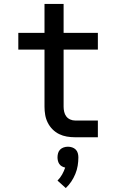

<svg xmlns="http://www.w3.org/2000/svg" viewBox="-20 -697 590 975"><path d="M477 0H361Q340 0 319.5 -3.5Q299 -7 280.5 -16Q262 -25 247 -40Q232 -55 222.5 -74Q213 -93 209.5 -113.5Q206 -134 206 -155V-445H73V-530H206V-677H303V-530H477V-445H303V-155Q303 -142 306 -129Q309 -116 316.5 -106Q324 -96 336 -90.5Q348 -85 361 -85H477ZM314 258 272 220Q286 206 295.5 189Q305 172 311 154Q302 152 294 147.5Q286 143 281 135.5Q276 128 274 119Q272 110 272 102Q272 91 275 80.5Q278 70 285.5 62.5Q293 55 303.5 51.5Q314 48 325 48Q336 48 346.5 51.5Q357 55 364.5 62.5Q372 70 375 80.5Q378 91 378 102Q378 123 374.5 144.5Q371 166 362.5 186.5Q354 207 342 225Q330 243 314 258Z"/></svg>

Font: Lode Dark
Style: Bold
Weight: 700
Monospace: yes
Designer: Belleve Invis
Foundry: Belleve Invis
Version: Version 29.2.0; ttfautohint (v1.8.3)